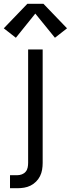

<svg xmlns="http://www.w3.org/2000/svg" viewBox="-69 -782 375 1017"><path d="M-16 215V146H23Q35 146 47 141.5Q59 137 67 127.5Q75 118 77.5 105.5Q80 93 80 81V-520H157V81Q157 99 154 117Q151 135 143 151Q135 167 122 180Q109 193 93 201Q77 209 59 212Q41 215 23 215ZM15 -582 -49 -632 76 -762H161L286 -632L222 -582L118 -710Z"/></svg>

Font: Iosevka QP
Style: Regular
Weight: 400
Designer: Belleve Invis
Foundry: Belleve Invis
Version: Version 20.0.0; ttfautohint (v1.8.4)